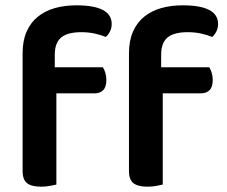

<svg xmlns="http://www.w3.org/2000/svg" viewBox="-20 -695 855 722"><path d="M186 -442H367Q372 -434 376 -421.5Q380 -409 380 -394Q380 -368 368 -356Q356 -344 336 -344H192V-1Q183 1 168 4Q153 7 134 7Q99 7 82 -6Q65 -19 65 -52V-494Q65 -542 80 -576Q95 -610 122 -632Q149 -654 186 -664.5Q223 -675 267 -675Q400 -675 400 -605Q400 -589 393.5 -576.5Q387 -564 378 -556Q359 -564 335.5 -569Q312 -574 286 -574Q234 -574 210 -554Q186 -534 186 -489ZM586 -442H767Q772 -434 776 -421.5Q780 -409 780 -394Q780 -368 768 -356Q756 -344 736 -344H592V-1Q583 1 568 4Q553 7 534 7Q499 7 482 -6Q465 -19 465 -52V-494Q465 -542 480 -576Q495 -610 522 -632Q549 -654 586 -664.5Q623 -675 667 -675Q800 -675 800 -605Q800 -589 793.5 -576.5Q787 -564 778 -556Q759 -564 735.5 -569Q712 -574 686 -574Q634 -574 610 -554Q586 -534 586 -489Z"/></svg>

Font: Baloo Thambi 2 SemiBold
Style: Regular
Weight: 600
Designer: Aadarsh Rajan and Ek Type
Foundry: Ek Type
Version: Version 1.640;hotconv 1.0.111;makeotfexe 2.5.65597; ttfautoh